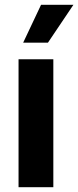

<svg xmlns="http://www.w3.org/2000/svg" viewBox="-20 -776 324 796"><path d="M56.9 -530.3H201.1V0H56.9ZM150.2 -756.1H284.4L178.8 -599.2H76.1Z"/></svg>

Font: WEMIX Pretendard Variable
Style: Regular
Weight: 400
Designer: Base glyphs from Inter by Rasmus Andersson; Hangeul glyphs from Noto Sans CJK(Source Han Sans) by Jang Soo-young and Kan
Foundry: Kil Hyung-jin
Version: Version 1.000;Glyphs 3.2 (3208)